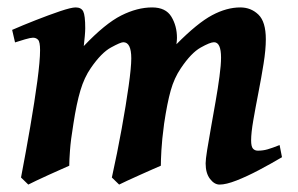

<svg xmlns="http://www.w3.org/2000/svg" viewBox="-20 -477 803 517"><path d="M739.3 -53.7Q709.5 -36.1 677.2 -19Q645 -2 616.9 9Q588.9 20 571.3 20Q557.1 20 545.4 4.6Q533.7 -10.7 533.7 -37.1Q533.7 -47.4 537.8 -73.2Q542 -99.1 548.1 -133.3Q554.2 -167.5 560.5 -203.6Q566.9 -239.7 571 -271Q575.2 -302.2 575.2 -321.8Q575.2 -363.3 556.2 -363.3Q545.9 -363.3 520.3 -348.9Q494.6 -334.5 466.8 -293Q449.2 -267.1 439.7 -233.4Q430.2 -199.7 421.9 -144Q416 -99.6 414.6 -72.3Q413.1 -44.9 413.1 -30.8Q406.2 -27.8 390.6 -21Q375 -14.2 356.7 -5.9Q338.4 2.4 322.8 9.5Q307.1 16.6 300.8 20L281.2 1Q295.9 -65.4 307.6 -130.1Q319.3 -194.8 326.4 -245.4Q333.5 -295.9 333.5 -319.8Q333.5 -363.3 312 -363.3Q304.7 -363.3 278.8 -349.1Q252.9 -335 224.6 -293.9Q207 -268.6 196.5 -233.4Q186 -198.2 177.7 -144Q170.4 -99.6 168.5 -72.3Q166.5 -44.9 166.5 -30.8Q160.2 -27.8 144.5 -21Q128.9 -14.2 110.8 -5.9Q92.8 2.4 77.6 9.5Q62.5 16.6 56.2 20L36.6 1Q49.8 -67.9 61.5 -136Q73.2 -204.1 80.6 -259Q87.9 -314 87.9 -341.8Q87.9 -364.3 82.5 -369.9Q77.1 -375.5 68.8 -375.5Q62.5 -375.5 47.4 -371.1Q32.2 -366.7 20.5 -362.8L12.7 -396.5Q40.5 -408.7 75.9 -422.6Q111.3 -436.5 141.6 -446.8Q171.9 -457 183.6 -457Q198.7 -457 204.1 -446.3Q209.5 -435.5 209.5 -400.9Q209.5 -393.1 208.3 -379.4Q207 -365.7 205.6 -353Q263.2 -413.6 306.4 -435.3Q349.6 -457 389.6 -457Q426.3 -457 441.4 -432.1Q456.5 -407.2 456.5 -375Q456.5 -368.7 455.1 -357.9Q511.7 -415 551 -436Q590.3 -457 627 -457Q655.8 -457 675.8 -437.7Q695.8 -418.5 695.8 -371.1Q695.8 -343.3 689.7 -305.2Q683.6 -267.1 675.8 -227.3Q668 -187.5 662.1 -153.3Q656.2 -119.1 656.2 -99.1Q656.2 -82.5 661.1 -76.9Q666 -71.3 674.3 -71.3Q688.5 -71.3 700.9 -75Q713.4 -78.6 732.9 -86.4Z"/></svg>

Font: Gentium Plus
Style: Bold Italic
Weight: 700
Italic angle: -8°
Designer: Victor Gaultney, Annie Olsen, Iska Routamaa, Becca Hirsbrunner
Foundry: SIL International
Version: Version 6.101